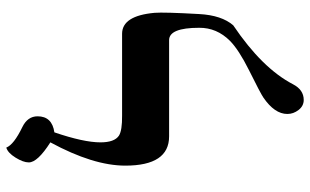

<svg xmlns="http://www.w3.org/2000/svg" viewBox="-207 -766 982 608"><g transform="rotate(-90 284.0 -462.0)"><path d="M185.5 -882.3Q219.7 -865.7 219.7 -834Q219.7 -788.1 168.9 -780.8Q137.2 -688 137.2 -634.8Q137.2 -590.3 158.7 -576.2Q175.3 -565.9 222.2 -566.4H481Q538.1 -566.4 547.4 -463.4Q549.8 -434.1 543.5 -322.3Q539.6 -251 507.8 -214.4Q372.1 -123 321.3 -25.4Q303.7 8.8 271.5 8.8Q252.4 8.8 239.7 -7.6Q227.1 -23.9 227.1 -43Q227.1 -83.5 279.3 -119.1Q292 -127.9 366.7 -165Q430.2 -196.8 458.5 -224.6Q500.5 -266.6 500 -322.3Q500 -417.5 460.9 -417.5H156.2Q63.5 -417.5 63.5 -556.2Q63.5 -657.7 137.2 -793.5Q73.7 -834 73.7 -861.8Q73.7 -879.4 88.9 -903.8Q104 -928.2 120.6 -933.1Q129.9 -909.2 185.5 -882.3Z"/></g></svg>

Font: Accordance
Style: Bold
Weight: 700
Version: Version 1.2 (build January 31, 2020) Miklal Software Solutio